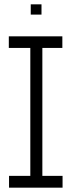

<svg xmlns="http://www.w3.org/2000/svg" viewBox="-20 -873 332 893"><path d="M121 0V-650L169 -704H177V-55L129 0ZM22 0V-55H121V0ZM129 0 177 -55H271V0ZM21 -650V-704H169L121 -650ZM177 -650V-704H270V-650ZM123 -805V-853H173V-805Z"/></svg>

Font: Foldit Light
Style: Regular
Weight: 300
Version: Version 1.003